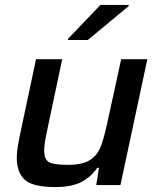

<svg xmlns="http://www.w3.org/2000/svg" viewBox="-20 -750 636 778"><path d="M204 8Q113 8 80.5 -21.5Q48 -51 48 -112Q48 -131 52 -156Q56 -181 62 -209L126 -510H232L172 -226Q166 -199 162.5 -177Q159 -155 159 -141Q159 -102 180.5 -92Q202 -82 254 -82Q315 -82 345.5 -102Q376 -122 389.5 -159.5Q403 -197 414 -249L471 -510H577L468 0H370L381 -70H374Q350 -34 310.5 -13Q271 8 204 8ZM255 -588 256 -593 387 -730H502L501 -725L336 -588Z"/></svg>

Font: Saira Medium
Style: Italic
Weight: 500
Italic angle: -12°
Designer: Hector Gatti with collaboration of the Omnibus-Type team
Foundry: Omnibus-Type
Version: Version 1.100; ttfautohint (v1.8.3)